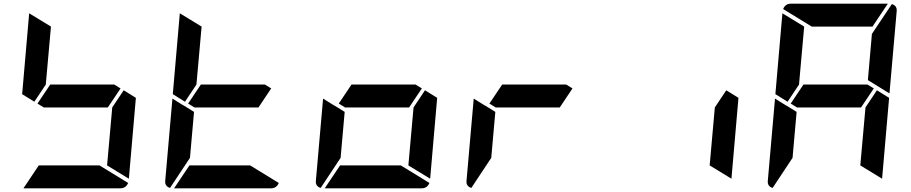

<svg xmlns="http://www.w3.org/2000/svg" viewBox="-20 -1020 4936 1040"><path d="M633 -541 564 -438H217L183 -459L252 -562H599ZM166 -469 100 -510 138 -948 256 -876 228 -562ZM650 -531 716 -490 678 -52 560 -124 588 -438ZM519 -124 674 -29Q662 0 632 0H107L190 -124Z M1449 -541 1380 -438H1033L999 -459L1068 -562H1415ZM982 -469 916 -510 954 -948 1072 -876 1044 -562ZM1335 -124 1490 -29Q1478 0 1448 0H923L1006 -124ZM1009 -165 901 -2Q872 -11 875 -41L914 -486L970 -451L976 -448L1031 -414Z M2265 -541 2196 -438H1849L1815 -459L1884 -562H2231ZM2282 -531 2348 -490 2310 -52 2192 -124 2220 -438ZM2151 -124 2306 -29Q2294 0 2264 0H1739L1822 -124ZM1825 -165 1717 -2Q1688 -11 1691 -41L1730 -486L1786 -451L1792 -448L1847 -414Z M3081 -541 3012 -438H2665L2631 -459L2700 -562H3047ZM2641 -165 2533 -2Q2504 -11 2507 -41L2546 -486L2602 -451L2608 -448L2663 -414Z M3914 -531 3980 -490 3942 -52 3824 -124 3852 -438Z M4713 -541 4644 -438H4297L4263 -459L4332 -562H4679ZM4246 -469 4180 -510 4218 -948 4336 -876 4308 -562ZM4730 -531 4796 -490 4758 -52 4640 -124 4668 -438ZM4811 -998Q4840 -989 4837 -959L4798 -514L4681 -586L4703 -838H4704ZM4273 -165 4165 -2Q4136 -11 4139 -41L4178 -486L4234 -451L4240 -448L4295 -414ZM4377 -876 4222 -971Q4234 -1000 4264 -1000H4789L4706 -876Z"/></svg>

Font: DSEG7 Modern
Style: Bold Italic
Weight: 700
Italic angle: -5°
Designer: Keshikan(Twitter:@keshinomi_88pro)
Version: Version 0.46